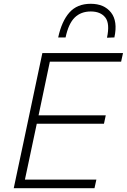

<svg xmlns="http://www.w3.org/2000/svg" viewBox="-20 -993 669 1013"><path d="M52.5 0Q65 -60 77 -115.8Q89 -171.5 103 -237.5L152.5 -472Q167 -540 178.8 -596.5Q190.5 -653 203.5 -713H629L619 -667.5H243Q233 -619 222.8 -571.5Q212.5 -524 201.5 -470L183.5 -384.5H538L528.5 -340H174L153.5 -243.5Q142 -189.5 132 -141.8Q122 -94 111.5 -45.5H488.5L478.5 0ZM544.5 -794Q560.5 -869 535.5 -900.8Q510.5 -932.5 459 -932.5Q407 -932.5 374.2 -900.5Q341.5 -868.5 326 -795.5H287Q305.5 -881 346.2 -927Q387 -973 458.5 -973Q529.5 -973 565.8 -927Q602 -881 583.5 -795.5Z"/></svg>

Font: Commissioner ExtraLight
Style: Italic
Weight: 200
Italic angle: -12°
Designer: Kostas Bartsokas
Foundry: Kostas Bartsokas
Version: Version 1.000; ttfautohint (v1.8.3)